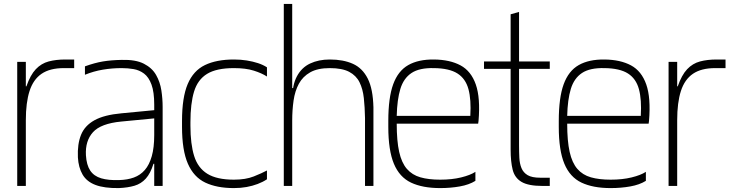

<svg xmlns="http://www.w3.org/2000/svg" viewBox="-20 -950 3727 981"><path d="M68 0V-634H112V-509H115Q135 -567 163 -596.5Q191 -626 228.5 -636Q266 -646 314 -646H359V-602H306Q235 -602 192.5 -573Q150 -544 131 -485Q112 -426 112 -336V0Z M768 0V-307Q768 -313 768 -330Q768 -347 768 -366.5Q768 -386 768 -400.5Q768 -415 768 -415Q768 -480 754 -518Q740 -556 716 -574Q692 -592 662.5 -597Q633 -602 602 -602Q552 -602 505 -594Q458 -586 414 -568V-611Q464 -629 505.5 -636Q547 -643 602 -644Q673 -646 715 -624.5Q757 -603 777.5 -567Q798 -531 804.5 -488Q811 -445 811 -404V0ZM587 11Q513 12 468 -5Q423 -22 402 -58Q381 -94 378 -146Q375 -214 394 -261Q413 -308 462.5 -335.5Q512 -363 600 -371L788 -389V-347L600 -329Q495 -319 455 -274.5Q415 -230 419 -157Q422 -107 441 -78.5Q460 -50 497 -39Q534 -28 589 -30Q631 -31 664 -43Q697 -55 720 -81.5Q743 -108 755.5 -152Q768 -196 768 -260L786 -113H764Q749 -64 725 -37.5Q701 -11 667 -1Q633 9 587 11Z M1344 -559Q1318 -576 1277 -589Q1236 -602 1175 -602Q1086 -602 1038 -572.5Q990 -543 971.5 -482Q953 -421 953 -326V-308Q953 -214 972 -153Q991 -92 1039.5 -62Q1088 -32 1175 -32Q1235 -32 1276.5 -48.5Q1318 -65 1344 -79V-34Q1323 -20 1296.5 -10Q1270 0 1240 5.5Q1210 11 1175 11Q1088 11 1029 -17Q970 -45 940 -113.5Q910 -182 910 -302V-332Q910 -452 939 -520.5Q968 -589 1027 -617.5Q1086 -646 1175 -646Q1210 -646 1241 -641Q1272 -636 1298 -627.5Q1324 -619 1344 -606Z M1430 -930H1473V-442V0H1430ZM1845 -347 1888 -406V0H1845ZM1473 -442Q1473 -515 1497 -560Q1521 -605 1564.5 -625.5Q1608 -646 1665 -646Q1734 -646 1783 -624Q1832 -602 1859 -548.5Q1886 -495 1888 -400L1845 -347Q1844 -402 1839 -448.5Q1834 -495 1817 -529.5Q1800 -564 1764 -583Q1728 -602 1665 -602Q1603 -602 1565 -580.5Q1527 -559 1507 -522Q1487 -485 1480 -436.5Q1473 -388 1473 -334ZM1440 -500H1486L1475 -436L1440 -461Z M2229 11Q2139 11 2080 -17Q2021 -45 1992.5 -113.5Q1964 -182 1964 -302V-332Q1964 -451 1989 -519.5Q2014 -588 2066 -617.5Q2118 -647 2198 -646Q2279 -645 2333 -616Q2387 -587 2411 -518.5Q2435 -450 2425 -332L2423 -318H2007Q2007 -230 2019.5 -174Q2032 -118 2059 -87Q2086 -56 2128 -44Q2170 -32 2229 -32Q2289 -32 2336 -43.5Q2383 -55 2409 -72V-26Q2377 -6 2329.5 2.5Q2282 11 2229 11ZM2007 -358H2383Q2388 -441 2373.5 -494.5Q2359 -548 2317.5 -574.5Q2276 -601 2198 -602Q2123 -604 2082.5 -577Q2042 -550 2025.5 -495.5Q2009 -441 2007 -358Z M2751 0Q2680 0 2645 -20.5Q2610 -41 2599.5 -82.5Q2589 -124 2589 -186V-407H2632V-208Q2632 -174 2633.5 -144Q2635 -114 2644.5 -91Q2654 -68 2676 -55Q2698 -42 2740 -42H2789V0ZM2453 -598V-636H2789V-598ZM2589 -268V-877L2632 -889V-268Z M3100 11Q3010 11 2951 -17Q2892 -45 2863.5 -113.5Q2835 -182 2835 -302V-332Q2835 -451 2860 -519.5Q2885 -588 2937 -617.5Q2989 -647 3069 -646Q3150 -645 3204 -616Q3258 -587 3282 -518.5Q3306 -450 3296 -332L3294 -318H2878Q2878 -230 2890.5 -174Q2903 -118 2930 -87Q2957 -56 2999 -44Q3041 -32 3100 -32Q3160 -32 3207 -43.5Q3254 -55 3280 -72V-26Q3248 -6 3200.5 2.5Q3153 11 3100 11ZM2878 -358H3254Q3259 -441 3244.5 -494.5Q3230 -548 3188.5 -574.5Q3147 -601 3069 -602Q2994 -604 2953.5 -577Q2913 -550 2896.5 -495.5Q2880 -441 2878 -358Z M3396 0V-634H3440V-509H3443Q3463 -567 3491 -596.5Q3519 -626 3556.5 -636Q3594 -646 3642 -646H3687V-602H3634Q3563 -602 3520.5 -573Q3478 -544 3459 -485Q3440 -426 3440 -336V0Z"/></svg>

Font: Matangi Light
Style: Regular
Weight: 300
Designer: Prashant Pant
Foundry: The Graphic Ant
Version: Version 3.002